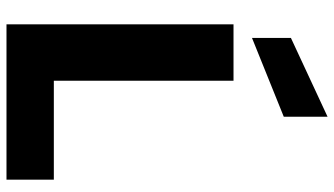

<svg xmlns="http://www.w3.org/2000/svg" viewBox="-239 -791 1030 592"><g transform="rotate(90 276.0 -495.0)"><path d="M340 -990V-855L97 -757V-877ZM229 -700V-146H534V0H55V-700Z"/></g></svg>

Font: Albert Sans Black
Style: Regular
Weight: 900
Designer: Andreas Rasmussen
Foundry: a.Foundry
Version: Version 1.025